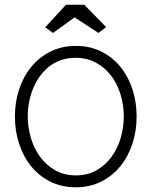

<svg xmlns="http://www.w3.org/2000/svg" viewBox="-20 -774 640 811"><path d="M43 -281.7Q43 -343.3 61 -397.5Q79.1 -451.7 112.8 -492.4Q146.5 -533.2 194.1 -556.6Q241.7 -580.1 300.8 -580.1Q360.4 -580.1 408 -556.2Q455.6 -532.2 488.8 -491.5Q522 -450.7 539.6 -396.5Q557.1 -342.3 557.1 -281.7Q557.1 -221.2 539.3 -167Q521.5 -112.8 488.3 -71.8Q455.1 -30.8 407.2 -6.8Q359.4 17.1 299.8 17.1Q241.2 17.1 193.6 -6.3Q146 -29.8 112.5 -70.6Q79.1 -111.3 61 -165.8Q43 -220.2 43 -281.7ZM97.2 -282.2Q97.2 -237.3 110.1 -192.6Q123 -147.9 148.7 -112.5Q174.3 -77.1 212.4 -55.2Q250.5 -33.2 300.8 -33.2Q350.1 -33.2 387.7 -54.7Q425.3 -76.2 450.9 -111.3Q476.6 -146.5 489.7 -191.2Q502.9 -235.8 502.9 -282.2Q502.9 -329.6 489.5 -374Q476.1 -418.5 450.2 -453.1Q424.3 -487.8 386.2 -508.8Q348.1 -529.8 298.8 -529.8Q264.6 -529.8 236.3 -519.5Q208 -509.3 185.8 -491.5Q163.6 -473.6 146.7 -449.5Q129.9 -425.3 118.9 -397.7Q107.9 -370.1 102.5 -340.6Q97.2 -311 97.2 -282.2ZM428.2 -659.7 396 -634.8 294.9 -700.7 204.1 -634.8 170.9 -658.7 258.8 -753.9H335.9Z"/></svg>

Font: Ethiopic Sadiss
Style: Regular
Weight: 400
Designer: abass alamnehe
Foundry: Senamirmir Project
Version: Version 5.100